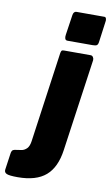

<svg xmlns="http://www.w3.org/2000/svg" viewBox="-194 -792 585 1012"><g transform="rotate(10 98.0 -286.0)"><path d="M191 -13Q178 81 126.5 125.5Q75 170 -24 170Q-69 170 -83 163.5Q-97 157 -95 142L-82 51Q-81 44 -77.5 38.5Q-74 33 -65 31L-26 25Q-12 22 0 10Q12 -2 16 -30L84 -514Q86 -524 89 -527Q92 -530 101 -530H244Q252 -530 257 -522.5Q262 -515 261 -506L191 -13ZM275 -606Q273 -592 266.5 -588Q260 -584 244 -584H110Q100 -584 97 -592.5Q94 -601 96 -613L112 -721Q115 -742 131 -742H280Q287 -742 289.5 -734Q292 -726 290 -717Z"/></g></svg>

Font: Libre Franklin ExtraBold
Style: Italic
Weight: 800
Italic angle: -8°
Designer: Pablo Impallari, Rodrigo Fuenzalida, Nhung Nguyen
Foundry: Impallari Type
Version: Version 3.000